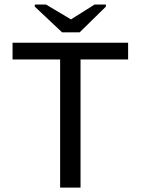

<svg xmlns="http://www.w3.org/2000/svg" viewBox="-20 -853 640 873"><path d="M346.2 -582.5V0H253.4V-582.5H37.1V-658.7H562.5V-582.5ZM342.3 -706.1H262.2L138.2 -822.8V-832.5H189L302.2 -765.1H303.2L410.2 -832.5H461.4V-822.8Z"/></svg>

Font: Cousine
Style: Regular
Weight: 400
Monospace: yes
Designer: Steve Matteson
Foundry: Monotype Imaging Inc.
Version: Version 1.21